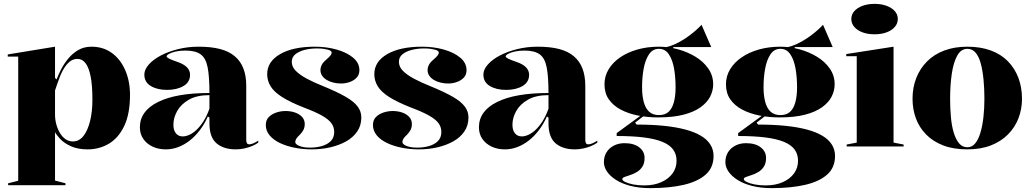

<svg xmlns="http://www.w3.org/2000/svg" viewBox="-20 -756 5324 991"><path d="M22 200V190L74 177V-464H20V-475L264 -515V-354L272 -346Q281 -370 296 -399Q311 -428 333 -454.5Q355 -481 384.5 -498Q414 -515 452 -515Q513 -515 557.5 -482.5Q602 -450 626.5 -393.5Q651 -337 651 -266Q651 -168 621 -105.5Q591 -43 541.5 -14Q492 15 433 15Q382 15 346.5 -1Q311 -17 291 -38.5Q271 -60 264 -74V176L318 190V200ZM356 -26Q389 -26 411 -54.5Q433 -83 445 -131.5Q457 -180 457 -242Q457 -317 447.5 -363Q438 -409 421 -430.5Q404 -452 380 -452Q361 -452 345.5 -442Q330 -432 315.5 -411Q301 -390 289 -359.5Q277 -329 264 -289V-165Q264 -138 271 -113Q278 -88 290 -68.5Q302 -49 318.5 -37.5Q335 -26 356 -26Z M1005 -515Q1070 -515 1116 -503Q1162 -491 1192 -465.5Q1222 -440 1236.5 -402Q1251 -364 1251 -312V-33Q1251 -23 1254.5 -17Q1258 -11 1267 -11Q1275 -11 1287 -16Q1299 -21 1313 -30V-20Q1300 -10 1280.5 -2Q1261 6 1239.5 10.5Q1218 15 1197 15Q1135 15 1098 -16Q1061 -47 1061 -120Q1061 -129 1061 -133Q1061 -137 1061 -140.5Q1061 -144 1061 -149L1053 -155Q1035 -115 1011 -83.5Q987 -52 958.5 -30Q930 -8 899 3.5Q868 15 836 15Q798 15 768 1Q738 -13 720 -38.5Q702 -64 702 -99Q702 -183 795.5 -229.5Q889 -276 1061 -276Q1061 -362 1051.5 -409.5Q1042 -457 1015 -476Q988 -495 937 -495Q909 -495 887 -490Q865 -485 852.5 -478Q840 -471 840 -465Q840 -460 852.5 -453.5Q865 -447 897 -436Q961 -414 961 -370Q961 -332 927 -312Q893 -292 842 -292Q792 -292 758.5 -312Q725 -332 725 -371Q725 -397 748 -423Q771 -449 810 -469.5Q849 -490 899.5 -502.5Q950 -515 1005 -515ZM1061 -265Q996 -265 955 -241.5Q914 -218 894.5 -183Q875 -148 875 -113Q875 -92 881.5 -78.5Q888 -65 898.5 -58.5Q909 -52 924 -52Q939 -52 957 -60Q975 -68 993.5 -85Q1012 -102 1029.5 -129Q1047 -156 1061 -195Z M1589 15Q1543 15 1500.5 6.5Q1458 -2 1424.5 -18Q1391 -34 1371.5 -57.5Q1352 -81 1352 -111Q1352 -136 1367 -151.5Q1382 -167 1405.5 -175Q1429 -183 1454 -183Q1481 -183 1503.5 -175Q1526 -167 1539.5 -152Q1553 -137 1553 -115Q1553 -100 1547.5 -88Q1542 -76 1529 -62Q1515 -49 1509.5 -40.5Q1504 -32 1504 -22Q1504 -16 1512.5 -9.5Q1521 -3 1538 1.5Q1555 6 1580 6Q1614 6 1642.5 -2.5Q1671 -11 1688 -28.5Q1705 -46 1705 -75Q1705 -100 1690.5 -120Q1676 -140 1641.5 -159.5Q1607 -179 1548 -201Q1477 -229 1435.5 -255.5Q1394 -282 1376.5 -311Q1359 -340 1359 -373Q1359 -438 1425.5 -476.5Q1492 -515 1605 -515Q1666 -515 1718.5 -500Q1771 -485 1803 -458Q1835 -431 1835 -394Q1835 -371 1821.5 -356Q1808 -341 1786 -333Q1764 -325 1740 -325Q1720 -325 1701.5 -329.5Q1683 -334 1668 -342.5Q1653 -351 1643.5 -364Q1634 -377 1634 -394Q1634 -424 1664 -448Q1680 -462 1686 -470Q1692 -478 1692 -485Q1692 -489 1687 -493Q1682 -497 1672.5 -499.5Q1663 -502 1649 -504Q1635 -506 1616 -506Q1582 -506 1552.5 -498.5Q1523 -491 1504.5 -476Q1486 -461 1486 -437Q1486 -411 1507 -390Q1528 -369 1563.5 -350Q1599 -331 1644 -313Q1720 -282 1764 -256.5Q1808 -231 1826.5 -205.5Q1845 -180 1845 -150Q1845 -108 1823.5 -77Q1802 -46 1766 -26Q1730 -6 1684.5 4.5Q1639 15 1589 15Z M2142 15Q2096 15 2053.5 6.5Q2011 -2 1977.5 -18Q1944 -34 1924.5 -57.5Q1905 -81 1905 -111Q1905 -136 1920 -151.5Q1935 -167 1958.5 -175Q1982 -183 2007 -183Q2034 -183 2056.5 -175Q2079 -167 2092.5 -152Q2106 -137 2106 -115Q2106 -100 2100.5 -88Q2095 -76 2082 -62Q2068 -49 2062.5 -40.5Q2057 -32 2057 -22Q2057 -16 2065.5 -9.5Q2074 -3 2091 1.5Q2108 6 2133 6Q2167 6 2195.5 -2.5Q2224 -11 2241 -28.5Q2258 -46 2258 -75Q2258 -100 2243.5 -120Q2229 -140 2194.5 -159.5Q2160 -179 2101 -201Q2030 -229 1988.5 -255.5Q1947 -282 1929.5 -311Q1912 -340 1912 -373Q1912 -438 1978.5 -476.5Q2045 -515 2158 -515Q2219 -515 2271.5 -500Q2324 -485 2356 -458Q2388 -431 2388 -394Q2388 -371 2374.5 -356Q2361 -341 2339 -333Q2317 -325 2293 -325Q2273 -325 2254.5 -329.5Q2236 -334 2221 -342.5Q2206 -351 2196.5 -364Q2187 -377 2187 -394Q2187 -424 2217 -448Q2233 -462 2239 -470Q2245 -478 2245 -485Q2245 -489 2240 -493Q2235 -497 2225.5 -499.5Q2216 -502 2202 -504Q2188 -506 2169 -506Q2135 -506 2105.5 -498.5Q2076 -491 2057.5 -476Q2039 -461 2039 -437Q2039 -411 2060 -390Q2081 -369 2116.5 -350Q2152 -331 2197 -313Q2273 -282 2317 -256.5Q2361 -231 2379.5 -205.5Q2398 -180 2398 -150Q2398 -108 2376.5 -77Q2355 -46 2319 -26Q2283 -6 2237.5 4.5Q2192 15 2142 15Z M2755 -515Q2820 -515 2866 -503Q2912 -491 2942 -465.5Q2972 -440 2986.5 -402Q3001 -364 3001 -312V-33Q3001 -23 3004.5 -17Q3008 -11 3017 -11Q3025 -11 3037 -16Q3049 -21 3063 -30V-20Q3050 -10 3030.5 -2Q3011 6 2989.5 10.5Q2968 15 2947 15Q2885 15 2848 -16Q2811 -47 2811 -120Q2811 -129 2811 -133Q2811 -137 2811 -140.5Q2811 -144 2811 -149L2803 -155Q2785 -115 2761 -83.5Q2737 -52 2708.5 -30Q2680 -8 2649 3.5Q2618 15 2586 15Q2548 15 2518 1Q2488 -13 2470 -38.5Q2452 -64 2452 -99Q2452 -183 2545.5 -229.5Q2639 -276 2811 -276Q2811 -362 2801.5 -409.5Q2792 -457 2765 -476Q2738 -495 2687 -495Q2659 -495 2637 -490Q2615 -485 2602.5 -478Q2590 -471 2590 -465Q2590 -460 2602.5 -453.5Q2615 -447 2647 -436Q2711 -414 2711 -370Q2711 -332 2677 -312Q2643 -292 2592 -292Q2542 -292 2508.5 -312Q2475 -332 2475 -371Q2475 -397 2498 -423Q2521 -449 2560 -469.5Q2599 -490 2649.5 -502.5Q2700 -515 2755 -515ZM2811 -265Q2746 -265 2705 -241.5Q2664 -218 2644.5 -183Q2625 -148 2625 -113Q2625 -92 2631.5 -78.5Q2638 -65 2648.5 -58.5Q2659 -52 2674 -52Q2689 -52 2707 -60Q2725 -68 2743.5 -85Q2762 -102 2779.5 -129Q2797 -156 2811 -195Z M3337 215Q3279 215 3234.5 203.5Q3190 192 3159.5 172.5Q3129 153 3113 129.5Q3097 106 3097 81Q3097 52 3110.5 30Q3124 8 3148.5 -4.5Q3173 -17 3203 -17Q3252 -17 3279.5 4.5Q3307 26 3307 59Q3307 87 3295.5 104.5Q3284 122 3267 132Q3250 142 3232.5 147.5Q3215 153 3203.5 157.5Q3192 162 3192 168Q3192 176 3207.5 183.5Q3223 191 3248.5 196Q3274 201 3305 201Q3355 201 3392.5 184.5Q3430 168 3451 139.5Q3472 111 3472 74Q3472 40 3454.5 16Q3437 -8 3400 -23.5Q3363 -39 3304 -46.5Q3245 -54 3163 -54V-69L3296 -166L3306 -160L3258 -123L3266 -113Q3344 -113 3407.5 -106.5Q3471 -100 3519 -87Q3567 -74 3599 -54.5Q3631 -35 3647 -9Q3663 17 3663 49Q3663 109 3622.5 145Q3582 181 3509 198Q3436 215 3337 215ZM3377 -150Q3321 -150 3271.5 -160Q3222 -170 3183.5 -190.5Q3145 -211 3122.5 -243Q3100 -275 3100 -321Q3100 -363 3121.5 -398.5Q3143 -434 3181 -460Q3219 -486 3270 -500.5Q3321 -515 3381 -515Q3430 -515 3479.5 -501.5Q3529 -488 3570 -463Q3611 -438 3636 -402Q3661 -366 3661 -321Q3661 -288 3645.5 -257.5Q3630 -227 3596 -202.5Q3562 -178 3508 -164Q3454 -150 3377 -150ZM3381 -162Q3412 -162 3430.5 -178.5Q3449 -195 3458 -227.5Q3467 -260 3467 -305Q3467 -358 3459 -403Q3451 -448 3432 -476Q3413 -504 3381 -504Q3349 -504 3330 -476Q3311 -448 3302.5 -403Q3294 -358 3294 -305Q3294 -261 3303 -228.5Q3312 -196 3331 -179Q3350 -162 3381 -162ZM3455 -494 3392 -510Q3415 -510 3441 -519Q3467 -528 3491.5 -542Q3516 -556 3537.5 -572Q3559 -588 3575.5 -603Q3592 -618 3601 -628L3651 -513H3455Z M3964 215Q3906 215 3861.5 203.5Q3817 192 3786.5 172.5Q3756 153 3740 129.5Q3724 106 3724 81Q3724 52 3737.5 30Q3751 8 3775.5 -4.5Q3800 -17 3830 -17Q3879 -17 3906.5 4.5Q3934 26 3934 59Q3934 87 3922.5 104.5Q3911 122 3894 132Q3877 142 3859.5 147.5Q3842 153 3830.5 157.5Q3819 162 3819 168Q3819 176 3834.5 183.5Q3850 191 3875.5 196Q3901 201 3932 201Q3982 201 4019.5 184.5Q4057 168 4078 139.5Q4099 111 4099 74Q4099 40 4081.5 16Q4064 -8 4027 -23.5Q3990 -39 3931 -46.5Q3872 -54 3790 -54V-69L3923 -166L3933 -160L3885 -123L3893 -113Q3971 -113 4034.5 -106.5Q4098 -100 4146 -87Q4194 -74 4226 -54.5Q4258 -35 4274 -9Q4290 17 4290 49Q4290 109 4249.5 145Q4209 181 4136 198Q4063 215 3964 215ZM4004 -150Q3948 -150 3898.5 -160Q3849 -170 3810.5 -190.5Q3772 -211 3749.5 -243Q3727 -275 3727 -321Q3727 -363 3748.5 -398.5Q3770 -434 3808 -460Q3846 -486 3897 -500.5Q3948 -515 4008 -515Q4057 -515 4106.5 -501.5Q4156 -488 4197 -463Q4238 -438 4263 -402Q4288 -366 4288 -321Q4288 -288 4272.5 -257.5Q4257 -227 4223 -202.5Q4189 -178 4135 -164Q4081 -150 4004 -150ZM4008 -162Q4039 -162 4057.5 -178.5Q4076 -195 4085 -227.5Q4094 -260 4094 -305Q4094 -358 4086 -403Q4078 -448 4059 -476Q4040 -504 4008 -504Q3976 -504 3957 -476Q3938 -448 3929.5 -403Q3921 -358 3921 -305Q3921 -261 3930 -228.5Q3939 -196 3958 -179Q3977 -162 4008 -162ZM4082 -494 4019 -510Q4042 -510 4068 -519Q4094 -528 4118.5 -542Q4143 -556 4164.5 -572Q4186 -588 4202.5 -603Q4219 -618 4228 -628L4278 -513H4082Z M4494 -579Q4459 -579 4432 -589Q4405 -599 4389.5 -617Q4374 -635 4374 -658Q4374 -681 4389.5 -698.5Q4405 -716 4432 -726Q4459 -736 4494 -736Q4529 -736 4556 -726Q4583 -716 4598.5 -698.5Q4614 -681 4614 -658Q4614 -635 4598.5 -617Q4583 -599 4556 -589Q4529 -579 4494 -579ZM4350 0V-10L4402 -20V-466H4348V-477L4592 -515V-20L4644 -10V0Z M4973 -515Q5041 -515 5094 -495.5Q5147 -476 5182.5 -439.5Q5218 -403 5236.5 -354Q5255 -305 5255 -246Q5255 -193 5237 -146Q5219 -99 5183 -62.5Q5147 -26 5094.5 -5.5Q5042 15 4973 15Q4901 15 4848 -5.5Q4795 -26 4759.5 -62.5Q4724 -99 4707 -146Q4690 -193 4690 -246Q4690 -305 4709.5 -354Q4729 -403 4765.5 -439.5Q4802 -476 4854.5 -495.5Q4907 -515 4973 -515ZM4973 -504Q4940 -504 4920.5 -468.5Q4901 -433 4892.5 -374.5Q4884 -316 4884 -246Q4884 -198 4888 -152.5Q4892 -107 4902.5 -72Q4913 -37 4930 -16.5Q4947 4 4973 4Q4997 4 5013.5 -16Q5030 -36 5040.5 -71.5Q5051 -107 5056 -152Q5061 -197 5061 -246Q5061 -298 5056.5 -344.5Q5052 -391 5042.5 -427Q5033 -463 5016 -483.5Q4999 -504 4973 -504Z"/></svg>

Font: Kalnia SemiBold
Style: Regular
Weight: 600
Designer: Frida Medrano
Foundry: Frida Medrano
Version: Version 1.105